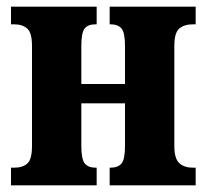

<svg xmlns="http://www.w3.org/2000/svg" viewBox="-20 -556 620 576"><path d="M13 0H270V-53H266Q245 -53 234.5 -65.5Q224 -78 224 -118V-246H355V-118Q355 -78 344.5 -65.5Q334 -53 312 -53H309V0H567V-53H558Q533 -53 518 -66.5Q503 -80 503 -118V-418Q503 -458 518 -470.5Q533 -483 558 -483H567V-536H309V-483H312Q334 -483 344.5 -470.5Q355 -458 355 -418V-304H224V-418Q224 -458 234 -470.5Q244 -483 266 -483H270V-536H13V-483H23Q47 -483 61.5 -470.5Q76 -458 76 -418V-118Q76 -78 62 -65.5Q48 -53 23 -53H13Z"/></svg>

Font: Noto Serif ExtraCondensed Extra
Style: Regular
Weight: 800
Width: 3
Designer: Monotype Design Team
Foundry: Monotype Imaging Inc.
Version: Version 1.002